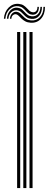

<svg xmlns="http://www.w3.org/2000/svg" viewBox="-27 -964 251 984"><path d="M124.1 0V-800H139.9V0ZM60.7 0V-800H76.6V0ZM92.4 0V-800H108.2V0ZM-7.1 -868Q-4.4 -903.9 17.8 -925.6Q40 -947.2 69.8 -944Q84.8 -942.5 94.2 -936.1Q103.7 -929.8 110.7 -921.9Q117.7 -914.1 124.6 -908.1Q131.6 -902.1 141.1 -901.2Q152.5 -900.1 158.7 -907.7Q165 -915.4 164.8 -928.8H172.3Q172.5 -910 163.9 -898.8Q155.3 -887.7 139.1 -888.5Q127.2 -889.2 119.4 -895.2Q111.5 -901.2 104.7 -909Q97.8 -916.8 89.3 -923.4Q80.7 -930.1 67.5 -932Q42.5 -935.7 22.6 -917.1Q2.7 -898.6 0.5 -868ZM8.4 -868Q10.5 -895.4 26.6 -911.4Q42.7 -927.5 63.8 -924.4Q76.1 -922.9 84.4 -916.4Q92.7 -909.8 99.7 -901.9Q106.7 -894 115.1 -887.7Q123.4 -881.5 136.1 -880.4Q155.6 -878.9 167.9 -892.3Q180.3 -905.7 180.2 -928.8H187.9Q188.3 -900 173.4 -882.6Q158.4 -865.2 134.3 -867.2Q120.4 -868.2 111.2 -874.5Q102 -880.7 94.9 -888.7Q87.8 -896.7 80.1 -903.2Q72.4 -909.7 61.5 -911.2Q44.3 -913.5 30.9 -901.2Q17.6 -888.8 16.1 -868ZM23.8 -868Q25.3 -885.4 35.6 -895.5Q45.9 -905.5 59.4 -903.4Q69 -901.9 76.3 -895.6Q83.5 -889.2 90.8 -881.3Q98 -873.3 107.7 -867Q117.4 -860.7 131.9 -859.4Q159.2 -856.6 177.7 -876.2Q196.2 -895.8 195.6 -928.8H203.5Q203.8 -890.7 183.1 -867.9Q162.4 -845.2 129.4 -847.6Q113.4 -848.7 102.5 -854.7Q91.5 -860.7 83.7 -868.3Q75.9 -876 69.6 -882.3Q63.4 -888.6 56.7 -890.6Q48.5 -892.9 40.3 -887Q32 -881.1 31.5 -868Z"/></svg>

Font: Big Shoulders Inline Text Thin
Style: Regular
Weight: 100
Designer: Patric King
Foundry: XO Type Co
Version: Version 2.002